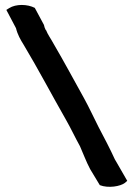

<svg xmlns="http://www.w3.org/2000/svg" viewBox="-20 -664 528 756"><path d="M5 -625 43 -553C49 -528 61 -507 73 -488C130 -393 184 -290 240 -192C259 -159 275 -124 295 -88C308 -59 319 -28 335 2L373 65C406 78 454 70 472 56L481 48L439 -25C436 -29 436 -31 432 -37C413 -79 390 -122 368 -164C349 -201 332 -239 311 -277C272 -347 233 -420 192 -490C179 -514 169 -526 161 -546L160 -545V-546C157 -551 154 -560 153 -566L117 -633C88 -648 43 -649 16 -632Z"/></svg>

Font: SolarCharger
Style: 950
Weight: 900
Designer: Mew Too
Foundry: Cannot Into Space Fonts/KineticPlasma Fonts
Version: Version 1.100